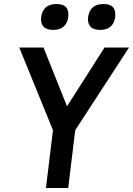

<svg xmlns="http://www.w3.org/2000/svg" viewBox="-20 -937 663 957"><path d="M185 -851Q194 -917 262 -917Q328 -917 320 -851Q316 -821 297 -804.5Q278 -788 246 -788Q211 -788 196.5 -804.5Q182 -821 185 -851ZM419 -851Q428 -917 496 -917Q562 -917 554 -851Q550 -821 531 -804.5Q512 -788 480 -788Q445 -788 430.5 -804.5Q416 -821 419 -851ZM209 0 244 -288 76 -700H197L314 -407L501 -700H623L355 -288L320 0Z"/></svg>

Font: Haskoy SemiBold
Style: Italic
Weight: 600
Designer: Ertekin Erdin
Foundry: Ertekin Erdin
Version: Version 2.000; ttfautohint (v1.8.4.7-5d5b)